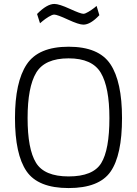

<svg xmlns="http://www.w3.org/2000/svg" viewBox="-20 -944 696 974"><path d="M328 -49Q452 -49 493.5 -116.5Q535 -184 535 -345Q535 -501 491.5 -574.5Q448 -648 328 -648Q207 -648 163.5 -575Q120 -502 120 -345Q120 -188 162.5 -118.5Q205 -49 328 -49ZM56 -345Q56 -528 115.5 -617.5Q175 -707 328 -707Q481 -707 540 -618.5Q599 -530 599 -345Q599 -157 541 -73.5Q483 10 328 10Q173 10 114.5 -75.5Q56 -161 56 -345ZM470 -914 484 -867Q439 -819 403 -819Q380 -819 325 -844.5Q270 -870 255 -870Q245 -870 227 -859Q209 -848 196 -837L183 -826L168 -873Q218 -924 256 -924Q280 -924 334.5 -899Q389 -874 403 -874Q412 -874 428.5 -884Q445 -894 458 -904Z"/></svg>

Font: TypoPRO Titillium Text
Style: 250 wt
Weight: 300
Designer: Accademia di Belle Arti di Urbino and others
Foundry: Accademia di Belle Arti di Urbino and others.
Version: Version 25.000